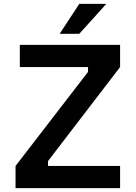

<svg xmlns="http://www.w3.org/2000/svg" viewBox="-20 -968 698 988"><path d="M287 -794 388 -948H527L388 -794ZM60 0V-114L433 -598V-623H82V-737H598V-623L227 -139V-114H598V0Z"/></svg>

Font: Tomorrow Medium
Style: Regular
Weight: 500
Designer: Tony de Marco, Monica Rizzolli
Foundry: Just in Type
Version: Version 2.002